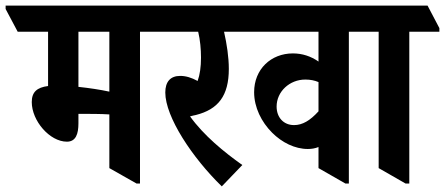

<svg xmlns="http://www.w3.org/2000/svg" viewBox="-75 -645 1583 683"><path d="M163 -141C195 -141 204 -169 204 -206V-240C207 -240 209 -240 211 -240C241 -240 284 -240 314 -238V-47L411 8H423V-532H530V-545L488 -625H-55V-613L-12 -532H96V-339C57 -334 38 -318 38 -282C38 -215 102 -141 163 -141ZM204 -336V-532H314V-319C282 -326 242 -332 204 -336Z M714 18 787 -58C722 -104 650 -163 601 -231C609 -233 616 -235 622 -236C701 -256 739 -304 739 -400C739 -441 732 -488 722 -532H859V-545L817 -625H421V-613L464 -532H630C637 -503 640 -470 640 -440C640 -407 636 -379 628 -357C606 -369 586 -375 566 -375C531 -375 513 -354 513 -316C513 -229 609 -84 714 18Z M1020 -115C1033 -115 1046 -117 1058 -122V-47L1154 8H1166V-532H1274V-545L1231 -625H750V-613L793 -532H1058V-426C1031 -445 1000 -455 967 -455C889 -455 829 -399 829 -317C829 -263 855 -211 893 -173C928 -138 974 -115 1020 -115ZM909 -266C909 -319 955 -362 1011 -362C1029 -362 1044 -359 1058 -353V-249C1028 -216 1001 -200 971 -200C934 -200 909 -227 909 -266Z M1368 8H1381V-532H1488V-545L1446 -625H1164V-613L1207 -532H1272V-47Z"/></svg>

Font: Noto Serif Devanagari ExtraCondensed
Style: Bold
Weight: 700
Width: 2
Designer: Universal Thirst, Indian Type Foundry and the Monotype Design Team
Foundry: Monotype Imaging Inc.
Version: Version 2.004